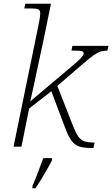

<svg xmlns="http://www.w3.org/2000/svg" viewBox="-20 -780 597 1021"><path d="M467 7Q429 7 404.5 0Q380 -7 362.5 -29Q345 -51 328 -96L253 -295L135 -203L94 0H52L185 -648Q189 -666 191.5 -683Q194 -700 194 -707Q194 -725 184.5 -730Q175 -735 148 -735H109L115 -760H251L212 -570Q201 -520 189 -462.5Q177 -405 164.5 -348Q152 -291 141 -241L379 -442Q425 -481 425 -496Q425 -505 415.5 -508Q406 -511 360 -511L365 -536H557L551 -511Q532 -511 515.5 -506Q499 -501 477 -485.5Q455 -470 418 -438L285 -323L370 -106Q384 -71 397.5 -52.5Q411 -34 430.5 -28Q450 -22 483 -22L477 7ZM153 208Q167 176 182 136.5Q197 97 210 61H257V71Q247 92 231 119.5Q215 147 198.5 174.5Q182 202 169 221H152Z"/></svg>

Font: Noto Serif ExtraLight
Style: Italic
Weight: 200
Italic angle: -12°
Designer: Monotype Design Team
Foundry: Monotype Imaging Inc.
Version: Version 2.014; ttfautohint (v1.8.4.7-5d5b)